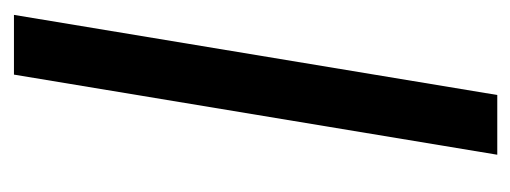

<svg xmlns="http://www.w3.org/2000/svg" viewBox="-260 -508 768 289"><g transform="rotate(-90 124.5 -364.0)"><path d="M246.1 -727.5 125.5 0H35.6L156.2 -727.5Z"/></g></svg>

Font: Inter 24pt
Style: Italic
Weight: 400
Italic angle: -9.3988°
Designer: Rasmus Andersson
Foundry: rsms
Version: Version 4.001;git-66647c0bb